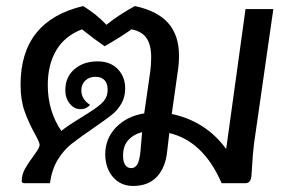

<svg xmlns="http://www.w3.org/2000/svg" viewBox="-20 -606 987 635"><path d="M884 -576 820 -130Q816 -99 813 -45Q812 -38 812 -31.5Q812 -25 811 -20Q808 0 791 0H713Q653 -139 540 -166L533 -107Q528 -53 499.5 -22Q471 9 420 9Q380 9 354.5 -19.5Q329 -48 328 -95Q328 -148 364 -185Q400 -222 457 -231L477 -370Q480 -394 480 -416Q480 -457 465 -479.5Q450 -502 415 -509Q380 -484 326 -453Q291 -477 251 -509Q194 -487 166 -439.5Q138 -392 138 -325Q138 -238 183 -173Q199 -187 248 -217L278 -236Q310 -256 323 -271.5Q336 -287 336 -309Q336 -330 325.5 -341Q315 -352 296 -352Q275 -352 262 -339.5Q249 -327 249 -307Q249 -278 278 -259Q271 -252 264 -248.5Q257 -245 246 -245Q225 -245 210.5 -263.5Q196 -282 196 -308Q196 -351 226 -377Q256 -403 303 -403Q345 -403 369.5 -377.5Q394 -352 394 -314Q394 -285 381.5 -263.5Q369 -242 352.5 -228.5Q336 -215 300 -190Q243 -151 217 -130.5Q191 -110 171.5 -78.5Q152 -47 145 0H62Q57 0 54 -2Q51 -4 52 -11Q53 -30 62.5 -47.5Q72 -65 90 -89Q92 -92 101.5 -105.5Q111 -119 111 -127Q111 -135 96 -162Q75 -200 61.5 -237.5Q48 -275 48 -326Q48 -537 255 -586Q298 -560 332 -524Q370 -555 426 -586Q501 -570 536.5 -529.5Q572 -489 572 -422Q572 -395 568 -370L548 -229Q602 -218 648 -189Q694 -160 728 -113L792 -576ZM445 -110 450 -169Q422 -162 404.5 -143Q387 -124 387 -91Q387 -71 394 -60.5Q401 -50 414 -50Q427 -50 434.5 -63Q442 -76 445 -110Z"/></svg>

Font: Krub Medium
Style: Italic
Weight: 500
Italic angle: -8°
Designer: Ekaluck Peanpanawate
Foundry: Cadson Demak Co.,Ltd.
Version: Version 1.000; ttfautohint (v1.6)